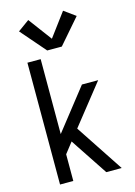

<svg xmlns="http://www.w3.org/2000/svg" viewBox="-142 -1047 784 1119"><g transform="rotate(-15 250.0 -487.0)"><path d="M76 0H156V-161L206 -225L231 -187L355 0H448L257 -289L448 -530H350L156 -283V-735H76ZM206 -774H294L424 -924L355 -974L250 -833L145 -974L76 -924Z"/></g></svg>

Font: Iosevka SS09
Style: Regular
Weight: 400
Monospace: yes
Designer: Belleve Invis
Foundry: Belleve Invis
Version: Version 5.2.1; ttfautohint (v1.8.3)